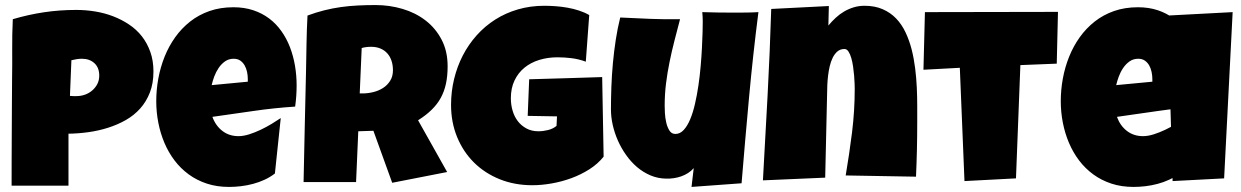

<svg xmlns="http://www.w3.org/2000/svg" viewBox="-20 -736 4965 768"><path d="M593.8 -450.2Q593.8 -402.8 579.6 -366.2Q565.4 -329.6 540.8 -302Q516.1 -274.4 482.9 -255.6Q449.7 -236.8 411.9 -224.9Q374 -212.9 333.5 -207.3Q293 -201.7 253.9 -201.2V6.8H26.4Q26.4 -48.8 26.6 -101.6Q26.9 -154.3 27.1 -206.3Q27.3 -258.3 27.6 -311Q27.8 -363.8 28.3 -419.9Q29.3 -479.5 28.8 -539.1Q28.3 -598.6 31.2 -659.2Q93.8 -677.7 156.2 -687Q218.8 -696.3 285.2 -696.3Q322.8 -696.3 360.4 -690.2Q397.9 -684.1 432.4 -670.9Q466.8 -657.7 496.3 -637.9Q525.9 -618.2 547.4 -590.8Q568.8 -563.5 581.3 -528.3Q593.8 -493.2 593.8 -450.2ZM377 -433.6Q377 -465.3 357.7 -483.2Q338.4 -501 307.6 -501Q297.4 -501 286.4 -499.3Q275.4 -497.6 265.6 -495.1L259.8 -352.5Q266.6 -351.6 272.9 -351.6Q279.3 -351.6 286.1 -351.6Q303.7 -351.6 320.1 -357.4Q336.4 -363.3 349.1 -374.3Q361.8 -385.3 369.4 -400.1Q377 -415 377 -433.6Z M1166.5 -394.5Q1166.5 -352.1 1160.6 -309.6Q1077.1 -304.2 994.6 -292.2Q912.1 -280.3 829.6 -268.6Q842.3 -233.4 869.4 -212.4Q896.5 -191.4 934.1 -191.4Q953.6 -191.4 976.8 -198.7Q1000 -206.1 1022.9 -217Q1045.9 -228 1066.9 -240.7Q1087.9 -253.4 1103 -263.7L1079.6 -42Q1060.5 -27.3 1038.3 -17.1Q1016.1 -6.8 992.2 -0.5Q968.3 5.9 943.8 8.8Q919.4 11.7 896 11.7Q847.7 11.7 807.6 -1.5Q767.6 -14.6 735.1 -38.3Q702.6 -62 678.2 -94.2Q653.8 -126.5 637.7 -164.6Q621.6 -202.6 613.3 -245.1Q605 -287.6 605 -331.1Q605 -376.5 613.3 -421.9Q621.6 -467.3 638.4 -509.3Q655.3 -551.3 680.9 -587.2Q706.5 -623 740.7 -649.9Q774.9 -676.8 818.1 -691.9Q861.3 -707 913.6 -707Q957 -707 992.9 -695.1Q1028.8 -683.1 1056.9 -661.9Q1085 -640.6 1105.7 -611.3Q1126.5 -582 1139.9 -547.1Q1153.3 -512.2 1159.9 -473.4Q1166.5 -434.6 1166.5 -394.5ZM971.2 -419.9Q971.2 -433.6 968.3 -448Q965.3 -462.4 958.7 -474.1Q952.1 -485.8 941.4 -493.4Q930.7 -501 914.6 -501Q895 -501 880.1 -490.5Q865.2 -480 854.5 -464.1Q843.8 -448.2 836.9 -429.7Q830.1 -411.1 826.7 -395.5L971.2 -409.2Z M1770.5 -470.7Q1770.5 -432.6 1763.9 -401.6Q1757.3 -370.6 1743.2 -344.7Q1729 -318.8 1706.5 -296.9Q1684.1 -274.9 1652.3 -254.9L1768.6 -47.9L1548.8 -4.9L1473.6 -212.9L1413.1 -210.9L1404.3 -7.8H1194.3Q1196.8 -119.1 1199 -229.5Q1201.2 -339.8 1204.1 -451.2Q1205.1 -507.3 1206.1 -562.5Q1207 -617.7 1210 -673.8Q1244.1 -686.5 1277.3 -694.8Q1310.5 -703.1 1344 -707.8Q1377.4 -712.4 1411.9 -714.1Q1446.3 -715.8 1482.4 -715.8Q1538.1 -715.8 1590.1 -700.4Q1642.1 -685.1 1682.1 -654.3Q1722.2 -623.5 1746.3 -577.6Q1770.5 -531.7 1770.5 -470.7ZM1551.8 -455.1Q1551.8 -475.6 1546.1 -492.7Q1540.5 -509.8 1529.5 -522.2Q1518.6 -534.7 1502.2 -541.7Q1485.8 -548.8 1463.9 -548.8Q1454.1 -548.8 1444.8 -547.6Q1435.5 -546.4 1426.8 -543.9L1418.9 -362.3H1430.7Q1451.7 -362.3 1473.4 -367.7Q1495.1 -373 1512.5 -384.3Q1529.8 -395.5 1540.8 -413.1Q1551.8 -430.7 1551.8 -455.1Z M2394.5 -109.4Q2371.6 -80.6 2337.9 -59.1Q2304.2 -37.6 2265.6 -23.4Q2227.1 -9.3 2186.5 -2.2Q2146 4.9 2109.4 4.9Q2038.6 4.9 1979 -19Q1919.4 -43 1876.2 -85.7Q1833 -128.4 1808.6 -187.5Q1784.2 -246.6 1784.2 -316.4Q1784.2 -369.6 1796.4 -419.9Q1808.6 -470.2 1831.3 -514.2Q1854 -558.1 1886.7 -594.7Q1919.4 -631.3 1960.9 -657.7Q2002.4 -684.1 2052 -698.5Q2101.6 -712.9 2157.2 -712.9Q2178.2 -712.9 2202.1 -711.2Q2226.1 -709.5 2249.8 -705.3Q2273.4 -701.2 2295.9 -693.8Q2318.4 -686.5 2336.9 -675.8L2323.2 -489.3Q2295.9 -499.5 2266.8 -503.2Q2237.8 -506.8 2210 -506.8Q2170.9 -506.8 2137 -496.3Q2103 -485.8 2077.9 -465.3Q2052.7 -444.8 2038.1 -414.1Q2023.4 -383.3 2023.4 -342.8Q2023.4 -317.4 2030.3 -293.7Q2037.1 -270 2051 -251.7Q2064.9 -233.4 2085.7 -222.2Q2106.4 -210.9 2133.8 -210.9Q2152.3 -210.9 2172.1 -215.8Q2191.9 -220.7 2206.1 -232.4L2208 -270.5L2090.8 -272.5L2096.7 -418.9Q2169.4 -421.4 2242.2 -423.1Q2314.9 -424.8 2388.7 -427.7Z M3013.7 -687.5Q2991.7 -515.6 2976.1 -345.5Q2960.4 -175.3 2946.3 -2.9L2746.1 11.7L2754.9 -63.5Q2745.1 -52.2 2732.2 -43.9Q2719.2 -35.6 2704.6 -30.5Q2689.9 -25.4 2674.3 -23.2Q2658.7 -21 2644.5 -21.5Q2611.3 -22 2582 -34.4Q2552.7 -46.9 2528.3 -67.6Q2503.9 -88.4 2484.4 -116Q2464.8 -143.6 2451.4 -174.1Q2438 -204.6 2430.9 -236.3Q2423.8 -268.1 2423.8 -297.9Q2423.8 -341.8 2425.5 -388.9Q2427.2 -436 2431.6 -483.4Q2436 -530.8 2443.1 -577.1Q2450.2 -623.5 2460.9 -666Q2520.5 -663.1 2580.6 -660.6Q2640.6 -658.2 2700.2 -659.2Q2689 -616.7 2678 -574Q2667 -531.2 2658.2 -488Q2649.4 -444.8 2644 -401.4Q2638.7 -357.9 2638.7 -313.5Q2638.7 -303.2 2639.6 -284.2Q2640.6 -265.1 2644.8 -246.6Q2648.9 -228 2657.5 -214.1Q2666 -200.2 2681.6 -200.2Q2700.2 -200.2 2714.8 -216.1Q2729.5 -231.9 2740.7 -258.8Q2752 -285.6 2760 -320.8Q2768.1 -356 2773.7 -394.3Q2779.3 -432.6 2782.7 -471.7Q2786.1 -510.7 2787.8 -545.2Q2789.6 -579.6 2790.3 -606.9Q2791 -634.3 2791 -649.4Q2791 -659.2 2790.5 -668.5Q2790 -677.7 2789.1 -687.5Q2820.8 -686.5 2852.1 -686Q2883.3 -685.5 2915 -685.5Q2939.5 -685.5 2964.1 -685.8Q2988.8 -686 3013.7 -687.5Z M3648.9 -247.1Q3648.9 -191.9 3647.7 -137.9Q3646.5 -84 3644 -29.3L3362.8 -34.2Q3377.4 -120.6 3388.2 -206.8Q3398.9 -293 3398.9 -380.9Q3398.9 -387.2 3398.4 -401.4Q3397.9 -415.5 3396.5 -433.3Q3395 -451.2 3392.3 -470Q3389.6 -488.8 3385 -504.4Q3380.4 -520 3373.8 -530Q3367.2 -540 3357.9 -540Q3341.3 -540 3329.8 -530.3Q3318.4 -520.5 3310.8 -505.1Q3303.2 -489.7 3298.8 -470.7Q3294.4 -451.7 3292.2 -432.6Q3290 -413.6 3289.3 -396.7Q3288.6 -379.9 3288.6 -369.1Q3286.1 -282.7 3284.7 -197.5Q3283.2 -112.3 3280.8 -25.4L3031.7 -14.6Q3041.5 -187 3050.5 -357.4Q3059.6 -527.8 3064.9 -700.2L3295.4 -711.9L3293.5 -633.8Q3307.1 -650.4 3323 -665Q3338.9 -679.7 3356.9 -690.2Q3375 -700.7 3395.3 -706.8Q3415.5 -712.9 3438 -712.9Q3479.5 -712.9 3510.7 -699.2Q3542 -685.5 3564.5 -662.1Q3586.9 -638.7 3602.1 -606.7Q3617.2 -574.7 3626.5 -538.6Q3635.7 -502.4 3640.6 -463.1Q3645.5 -423.8 3647.2 -385.7Q3648.9 -347.7 3648.9 -312Q3648.9 -276.4 3648.9 -247.1Z M4211.9 -688.5 4207 -481.4 4061.5 -475.6 4043.9 -22.5 3837.9 -11.7 3819.3 -464.8 3673.8 -457 3679.7 -687.5Z M4784.7 -394.5Q4784.7 -352.1 4778.8 -309.6Q4695.3 -304.2 4612.8 -292.2Q4530.3 -280.3 4447.8 -268.6Q4460.4 -233.4 4487.5 -212.4Q4514.6 -191.4 4552.2 -191.4Q4571.8 -191.4 4595 -198.7Q4618.2 -206.1 4641.1 -217Q4664.1 -228 4685.1 -240.7Q4706.1 -253.4 4721.2 -263.7L4697.8 -42Q4678.7 -27.3 4656.5 -17.1Q4634.3 -6.8 4610.4 -0.5Q4586.4 5.9 4562 8.8Q4537.6 11.7 4514.2 11.7Q4465.8 11.7 4425.8 -1.5Q4385.7 -14.6 4353.3 -38.3Q4320.8 -62 4296.4 -94.2Q4272 -126.5 4255.9 -164.6Q4239.7 -202.6 4231.4 -245.1Q4223.1 -287.6 4223.1 -331.1Q4223.1 -376.5 4231.4 -421.9Q4239.7 -467.3 4256.6 -509.3Q4273.4 -551.3 4299.1 -587.2Q4324.7 -623 4358.9 -649.9Q4393.1 -676.8 4436.3 -691.9Q4479.5 -707 4531.7 -707Q4575.2 -707 4611.1 -695.1Q4647 -683.1 4675 -661.9Q4703.1 -640.6 4723.9 -611.3Q4744.6 -582 4758.1 -547.1Q4771.5 -512.2 4778.1 -473.4Q4784.7 -434.6 4784.7 -394.5ZM4589.4 -419.9Q4589.4 -433.6 4586.4 -448Q4583.5 -462.4 4576.9 -474.1Q4570.3 -485.8 4559.6 -493.4Q4548.8 -501 4532.7 -501Q4513.2 -501 4498.3 -490.5Q4483.4 -480 4472.7 -464.1Q4461.9 -448.2 4455.1 -429.7Q4448.2 -411.1 4444.8 -395.5L4589.4 -409.2Z M4910.6 -687.5 4876.5 -22.5 4670.4 -11.7 4650.9 -673.8Z"/></svg>

Font: Luckiest Guy RUS-BEL-UKR
Style: Regular
Weight: 400
Designer: Astigmatic (AOETI)
Foundry: Astigmatic (AOETI)
Version: Version 1.00 March 11, 2019, initial release